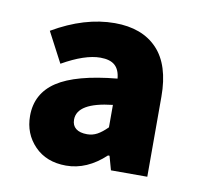

<svg xmlns="http://www.w3.org/2000/svg" viewBox="-53 -836 508 489"><g transform="rotate(10 201.0 -591.5)"><path d="M35 -511Q35 -569 83.5 -601Q132 -633 238 -643Q236 -666 223.5 -677Q211 -688 186 -688Q146 -688 88 -655L47 -733Q129 -781 207 -781Q278 -781 317 -740Q356 -699 356 -617V-410H262L252 -446H248Q201 -402 147 -402Q96 -402 65.5 -433.5Q35 -465 35 -511ZM238 -517V-575Q147 -565 147 -521Q147 -506 157 -498Q167 -490 186 -490Q200 -490 212 -496.5Q224 -503 238 -517Z"/></g></svg>

Font: Nebula Sans Bold
Style: Regular
Weight: 700
Designer: Paul D. Hunt for Adobe (as Source Sans)
Foundry: Nebula Entertainment & Broadcasting LLC
Version: Version 1.010